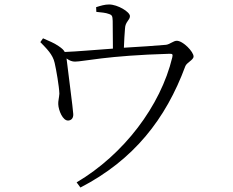

<svg xmlns="http://www.w3.org/2000/svg" viewBox="-20 -788 1040 857"><path d="M410 -735C430 -733 453 -731 465 -726C481 -721 482 -716 483 -695L484 -571C411 -566 324 -558 269 -556C265 -564 257 -572 242 -582C222 -596 199 -605 172 -617L160 -600C187 -572 216 -545 224 -507C231 -477 244 -402 245 -370C244 -353 239 -335 240 -323C241 -296 260 -248 285 -250C298 -251 308 -260 307 -279C307 -294 281 -490 277 -527C291 -517 302 -513 315 -513C351 -513 456 -540 737 -548C750 -548 752 -546 749 -532C697 -315 532 -98 322 26L339 49C577 -74 720 -257 807 -492C813 -509 844 -520 844 -536C844 -557 797 -606 769 -606C754 -606 738 -590 721 -588C679 -584 600 -579 533 -575C534 -603 536 -639 538 -661C539 -691 560 -698 560 -716C560 -735 505 -768 467 -768C448 -768 431 -763 409 -756Z"/></svg>

Font: Noto Serif SC Light
Style: Regular
Weight: 300
Designer: Ryoko NISHIZUKA 西塚涼子 (kana & ideographs); Frank Grießhammer (Latin, Greek & Cyrillic); Wenlong ZHANG 张文龙 (bopomofo); San
Foundry: Adobe
Version: Version 2.001;hotconv 1.1.0;makeotfexe 2.6.0